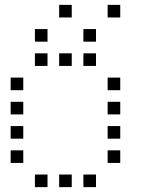

<svg xmlns="http://www.w3.org/2000/svg" viewBox="-20 -796 640 792"><path d="M225 -776Q224 -776 224 -776Q224 -776 224 -775V-725Q224 -724 224 -724Q224 -724 225 -724H275Q276 -724 276 -724Q276 -724 276 -725V-775Q276 -776 276 -776Q276 -776 275 -776ZM425 -776Q424 -776 424 -776Q424 -776 424 -775V-725Q424 -724 424 -724Q424 -724 425 -724H475Q476 -724 476 -724Q476 -724 476 -725V-775Q476 -776 476 -776Q476 -776 475 -776ZM125 -676Q124 -676 124 -676Q124 -676 124 -675V-625Q124 -624 124 -624Q124 -624 125 -624H175Q176 -624 176 -624Q176 -624 176 -625V-675Q176 -676 176 -676Q176 -676 175 -676ZM325 -676Q324 -676 324 -676Q324 -676 324 -675V-625Q324 -624 324 -624Q324 -624 325 -624H375Q376 -624 376 -624Q376 -624 376 -625V-675Q376 -676 376 -676Q376 -676 375 -676ZM125 -576Q124 -576 124 -576Q124 -576 124 -575V-525Q124 -524 124 -524Q124 -524 125 -524H175Q176 -524 176 -524Q176 -524 176 -525V-575Q176 -576 176 -576Q176 -576 175 -576ZM225 -576Q224 -576 224 -576Q224 -576 224 -575V-525Q224 -524 224 -524Q224 -524 225 -524H275Q276 -524 276 -524Q276 -524 276 -525V-575Q276 -576 276 -576Q276 -576 275 -576ZM325 -576Q324 -576 324 -576Q324 -576 324 -575V-525Q324 -524 324 -524Q324 -524 325 -524H375Q376 -524 376 -524Q376 -524 376 -525V-575Q376 -576 376 -576Q376 -576 375 -576ZM25 -476Q24 -476 24 -476Q24 -476 24 -475V-425Q24 -424 24 -424Q24 -424 25 -424H75Q76 -424 76 -424Q76 -424 76 -425V-475Q76 -476 76 -476Q76 -476 75 -476ZM425 -476Q424 -476 424 -476Q424 -476 424 -475V-425Q424 -424 424 -424Q424 -424 425 -424H475Q476 -424 476 -424Q476 -424 476 -425V-475Q476 -476 476 -476Q476 -476 475 -476ZM25 -376Q24 -376 24 -376Q24 -376 24 -375V-325Q24 -324 24 -324Q24 -324 25 -324H75Q76 -324 76 -324Q76 -324 76 -325V-375Q76 -376 76 -376Q76 -376 75 -376ZM425 -376Q424 -376 424 -376Q424 -376 424 -375V-325Q424 -324 424 -324Q424 -324 425 -324H475Q476 -324 476 -324Q476 -324 476 -325V-375Q476 -376 476 -376Q476 -376 475 -376ZM25 -276Q24 -276 24 -276Q24 -276 24 -275V-225Q24 -224 24 -224Q24 -224 25 -224H75Q76 -224 76 -224Q76 -224 76 -225V-275Q76 -276 76 -276Q76 -276 75 -276ZM425 -276Q424 -276 424 -276Q424 -276 424 -275V-225Q424 -224 424 -224Q424 -224 425 -224H475Q476 -224 476 -224Q476 -224 476 -225V-275Q476 -276 476 -276Q476 -276 475 -276ZM25 -176Q24 -176 24 -176Q24 -176 24 -175V-125Q24 -124 24 -124Q24 -124 25 -124H75Q76 -124 76 -124Q76 -124 76 -125V-175Q76 -176 76 -176Q76 -176 75 -176ZM425 -176Q424 -176 424 -176Q424 -176 424 -175V-125Q424 -124 424 -124Q424 -124 425 -124H475Q476 -124 476 -124Q476 -124 476 -125V-175Q476 -176 476 -176Q476 -176 475 -176ZM125 -76Q124 -76 124 -76Q124 -76 124 -75V-25Q124 -24 124 -24Q124 -24 125 -24H175Q176 -24 176 -24Q176 -24 176 -25V-75Q176 -76 176 -76Q176 -76 175 -76ZM225 -76Q224 -76 224 -76Q224 -76 224 -75V-25Q224 -24 224 -24Q224 -24 225 -24H275Q276 -24 276 -24Q276 -24 276 -25V-75Q276 -76 276 -76Q276 -76 275 -76ZM325 -76Q324 -76 324 -76Q324 -76 324 -75V-25Q324 -24 324 -24Q324 -24 325 -24H375Q376 -24 376 -24Q376 -24 376 -25V-75Q376 -76 376 -76Q376 -76 375 -76Z"/></svg>

Font: Doto
Style: Regular
Weight: 400
Monospace: yes
Version: Version 1.000